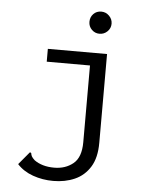

<svg xmlns="http://www.w3.org/2000/svg" viewBox="-57 -704 714 924"><g transform="rotate(5 300.0 -242.0)"><path d="M235 174Q183 174 136.5 157.5Q90 141 60 108L106 53L112 46L118 50Q119 58 122.5 65Q126 72 138 83Q156 96 180 103Q204 110 234 110Q288 110 325.5 79.5Q363 49 363 -24V-395H154V-457H440V-28Q440 44 412.5 88.5Q385 133 338.5 153.5Q292 174 235 174ZM395 -551Q373 -551 357.5 -566.5Q342 -582 342 -604Q342 -627 357 -642.5Q372 -658 395 -658Q417 -658 433 -642Q449 -626 449 -604Q449 -582 433 -566.5Q417 -551 395 -551Z"/></g></svg>

Font: Inconsolata Expanded
Style: Regular
Weight: 400
Width: 7
Monospace: yes
Designer: Raph Levien, Cyreal, Brenton Simpson
Foundry: Raph Levien, Cyreal, Google
Version: Version 3.000; ttfautohint (v1.8.2.53-6de2)